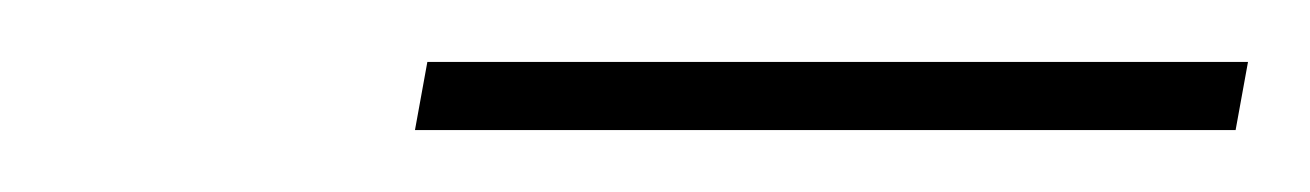

<svg xmlns="http://www.w3.org/2000/svg" viewBox="-20 -570 423 62"><path d="M114 -528 118 -550H383L379 -528Z"/></svg>

Font: Ysabeau Infant Thin
Style: Italic
Weight: 250
Italic angle: -12°
Designer: Christian Thalmann (Catharsis Fonts)
Version: Version 2.001;gftools[0.9.30]; featfreeze: ss01,ss02,lnum